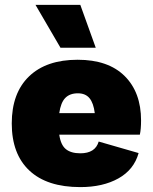

<svg xmlns="http://www.w3.org/2000/svg" viewBox="-20 -754 623 784"><path d="M551 -204H222Q228 -162 249 -145Q270 -128 308 -128Q369 -128 383 -176L546 -129Q527 -61 463.5 -25.5Q400 10 308 10Q172 10 100 -57.5Q28 -125 28 -250Q28 -374 98.5 -442Q169 -510 297 -510Q422 -510 489 -443.5Q556 -377 556 -262Q556 -226 551 -204ZM222 -292H367Q362 -333 345.5 -353Q329 -373 298 -373Q265 -373 246.5 -354Q228 -335 222 -292ZM371 -559H227L125 -734H308Z"/></svg>

Font: Work Sans ExtraBold
Style: Regular
Weight: 800
Designer: Wei Huang
Foundry: Wei Huang
Version: Version 1.500